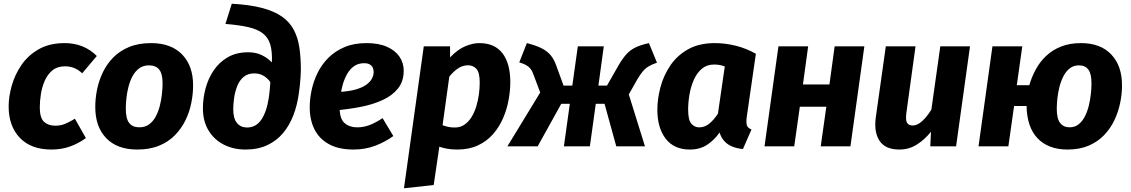

<svg xmlns="http://www.w3.org/2000/svg" viewBox="-20 -778 6013 1021"><path d="M324.2 -548.8Q375.4 -548.8 418.4 -531.4Q461.5 -514 494.8 -480.3L417.1 -388.2Q395.1 -408.6 373 -416.9Q351 -425.3 325.2 -425.3Q285 -425.3 259.1 -404.1Q233.3 -383 218.3 -349.5Q203.4 -316 197.5 -278.1Q191.6 -240.3 191.6 -206.4Q191.6 -151.1 214.2 -130.3Q236.9 -109.6 273.9 -109.6Q302.4 -109.6 325.8 -119.3Q349.3 -129 378.3 -146.7L436.8 -43.7Q397.1 -15 352.2 1.1Q307.3 17.2 253.6 17.2Q145.2 17.2 85.6 -45Q26 -107.2 26 -212.1Q26 -264.1 42.4 -322.4Q58.9 -380.8 94 -432.3Q129 -483.8 186.2 -516.3Q243.4 -548.8 324.2 -548.8Z M709.4 17.2Q603.6 17.2 545.1 -43.1Q486.6 -103.4 486.6 -209.3Q486.6 -254.1 496.1 -301.4Q505.6 -348.7 526.7 -393Q547.8 -437.3 582.4 -472.5Q617 -507.7 666.8 -528.2Q716.5 -548.8 783.7 -548.8Q890.2 -548.8 948.8 -488Q1007.5 -427.2 1006.8 -322.3Q1006.8 -278.4 997.3 -230.8Q987.9 -183.2 966.6 -139.2Q945.3 -95.2 910.9 -59.7Q876.5 -24.2 826.6 -3.5Q776.7 17.2 709.4 17.2ZM720.9 -101Q752.1 -101 773.5 -117.1Q794.9 -133.1 808.7 -159.4Q822.5 -185.6 830.1 -216.2Q837.7 -246.9 841.1 -277.5Q844.5 -308.2 844.5 -332.3Q845.1 -384.4 827 -407.5Q809 -430.5 772.2 -430.5Q741.7 -430.5 720 -414.5Q698.3 -398.4 684.4 -372.2Q670.6 -345.9 662.9 -315.3Q655.1 -284.7 652 -254Q649 -223.4 649 -199.3Q649 -147.2 666.9 -124.1Q684.8 -101 720.9 -101Z M1178.8 -650.7 1212.5 -758.1Q1308 -753.1 1373.1 -735.8Q1438.3 -718.6 1479.1 -689.9Q1520 -661.2 1542 -619.9Q1564 -578.7 1571.9 -525.3Q1579.9 -472 1579.9 -406.3Q1579.9 -390.2 1578.2 -367.3Q1576.6 -344.4 1574.2 -320.8Q1571.9 -297.3 1568.9 -279.5Q1560.6 -218.8 1540 -165.1Q1519.5 -111.3 1485.2 -70.3Q1450.9 -29.3 1401.2 -6Q1351.6 17.2 1285.3 17.2Q1221.8 17.2 1170.5 -8.7Q1119.1 -34.7 1089.1 -84Q1059 -133.3 1059 -201.6Q1059 -254.5 1072.9 -307.2Q1086.9 -359.9 1116.3 -403.6Q1145.8 -447.3 1191.3 -473.6Q1236.7 -500 1299.4 -500Q1341.6 -500 1372.7 -484.6Q1403.8 -469.2 1425.8 -446Q1428.4 -504.5 1417 -542Q1405.5 -579.5 1376.9 -601.1Q1348.4 -622.8 1299.5 -633.9Q1250.7 -645 1178.8 -650.7ZM1331.6 -387.7Q1297.6 -387.7 1275.4 -368.9Q1253.2 -350.2 1241.5 -320.4Q1229.7 -290.6 1225 -257.8Q1220.3 -224.9 1220.3 -197Q1220.3 -147.8 1240.2 -123.9Q1260.1 -100 1293.1 -100Q1341.4 -100 1369.8 -141.8Q1398.2 -183.6 1409.6 -259.3Q1412.3 -276.2 1414.4 -299.3Q1416.6 -322.4 1417.6 -341.5Q1402.5 -362.6 1381.2 -375.1Q1360 -387.7 1331.6 -387.7Z M1929.2 -548.8Q1994.3 -548.8 2038.1 -529.1Q2082 -509.5 2104.4 -476.4Q2126.8 -443.3 2126.8 -402.4Q2126.8 -344.7 2095.7 -306.6Q2064.6 -268.4 2012.8 -245.1Q1961 -221.8 1897.8 -209.6Q1834.6 -197.4 1770.8 -191.7L1783 -289.1Q1835.5 -291.8 1871 -302Q1906.4 -312.1 1927.5 -327.3Q1948.6 -342.5 1957.8 -360.1Q1967 -377.8 1967 -395.5Q1967 -407.2 1962.7 -417.5Q1958.3 -427.7 1947.3 -434.8Q1936.4 -441.9 1916.5 -441.9Q1885.3 -441.9 1862.9 -426.2Q1840.6 -410.5 1825.8 -384.3Q1811 -358.1 1802.2 -326.7Q1793.5 -295.2 1789.8 -263.6Q1786.1 -232 1786.1 -205.9Q1786.1 -146.2 1812.4 -123.5Q1838.7 -100.8 1879.3 -100.8Q1913.7 -100.8 1945.7 -113.1Q1977.8 -125.4 2014.4 -149.8L2071.6 -54.6Q2028 -23 1975 -2.9Q1922 17.2 1859.2 17.2Q1781.5 17.2 1729.7 -11.1Q1677.9 -39.3 1652.4 -90Q1627 -140.6 1627 -207.9Q1627 -250.9 1637 -298.2Q1646.9 -345.5 1668.7 -390.2Q1690.5 -434.8 1726.1 -470.5Q1761.6 -506.1 1811.8 -527.4Q1862 -548.8 1929.2 -548.8Z M2286.2 206 2128.2 223.2 2233.5 -531.6H2373.3L2373.3 -472.7Q2413.6 -515.1 2453.8 -531.9Q2493.9 -548.8 2529.4 -548.8Q2610.5 -548.8 2652.1 -494.6Q2693.6 -440.5 2693.6 -341.8Q2693.6 -295.8 2684.4 -245.9Q2675.3 -195.9 2655.1 -149.3Q2634.9 -102.7 2602.1 -65Q2569.3 -27.4 2522.1 -5.1Q2475 17.2 2411.7 17.2Q2378.2 17.2 2355.1 12.4Q2332.1 7.6 2316.2 2.2ZM2399.1 -100Q2428.3 -100 2450.2 -115.3Q2472.1 -130.5 2487.6 -155.6Q2503 -180.7 2512.6 -212Q2522.2 -243.3 2526.6 -275.9Q2531 -308.6 2531 -338.3Q2531 -393.7 2513.1 -412.3Q2495.2 -430.9 2468.9 -430.9Q2440.9 -430.9 2416.3 -414.7Q2391.8 -398.5 2369.3 -370.5L2333.4 -112.1Q2348.7 -106.4 2363.8 -103.2Q2378.9 -100 2399.1 -100Z M3430.9 -548.8 3473.6 -444.6Q3446.9 -435.9 3428.8 -424.8Q3410.6 -413.6 3396.8 -396.7Q3382.9 -379.8 3368.4 -354.9L3323.8 -275.8L3409.7 0H3257.1L3194.8 -226H3148.2L3116.8 0H2978.7L3010.1 -226H2964.6L2839.2 0H2678.3L2852.7 -286.1L2815.9 -383.8Q2809.9 -401.2 2800.9 -412.6Q2791.9 -423.9 2777.6 -431.9Q2763.3 -439.9 2741.3 -446.3L2781.7 -548.8Q2828.7 -536.8 2858.7 -522Q2888.7 -507.2 2907.9 -484.7Q2927.1 -462.1 2939.4 -425.4L2976.8 -322.7H3023.4L3052.7 -531.6H3190.8L3162.1 -322.7H3207.7L3269.8 -431.4Q3290.5 -466.8 3310.7 -489.3Q3330.8 -511.8 3359.2 -525.6Q3387.5 -539.4 3430.9 -548.8Z M3781.3 -548.8Q3835.6 -548.8 3891.8 -535Q3948 -521.2 3999.5 -492L3950.7 -153.8Q3947.4 -127.8 3951.3 -112.9Q3955.1 -98.1 3976.2 -89.4L3930.7 14.6Q3901.5 11.9 3875.9 2.1Q3850.4 -7.7 3832.7 -26.6Q3815 -45.4 3806.5 -73.4Q3778.7 -33.4 3740.2 -8.1Q3701.7 17.2 3648.2 17.2Q3564.6 17.2 3520.1 -40.2Q3475.6 -97.7 3475.6 -194.6Q3475.6 -251.8 3491.9 -313.6Q3508.2 -375.4 3544 -428.9Q3579.8 -482.4 3638.5 -515.6Q3697.2 -548.8 3781.3 -548.8ZM3776.8 -434.8Q3738.6 -434.8 3712.2 -412.4Q3685.8 -389.9 3669.6 -353.5Q3653.5 -317 3646.4 -275Q3639.3 -233 3639.3 -194.9Q3639.3 -139.9 3656.3 -120.3Q3673.3 -100.7 3698.4 -100.7Q3726.8 -100.7 3751 -119.9Q3775.2 -139.1 3797.8 -173.6L3834.2 -424.9Q3819.7 -430 3806.7 -432.4Q3793.7 -434.8 3776.8 -434.8Z M4502.4 0H4344.4L4374.2 -210.5H4233.3L4203.5 0H4045.5L4119.5 -531.6H4277.5L4249.8 -328.8H4390.7L4418.4 -531.6H4576.4Z M4762.6 17.2Q4688 17.2 4657.4 -28.9Q4626.9 -75 4636.9 -151.3L4690.5 -531.6H4848.5L4799.8 -177.5Q4794.7 -138.4 4803.7 -124.6Q4812.6 -110.7 4833.3 -110.7Q4851.3 -110.7 4868.8 -122.4Q4886.2 -134.1 4902.5 -153.1Q4918.7 -172.2 4932.8 -195.1L4980.2 -531.6H5138.2L5064.2 0H4927L4930.7 -77.5Q4896.3 -34.6 4854.7 -8.7Q4813 17.2 4762.6 17.2Z M5728.9 -548.8Q5832.2 -548.8 5889.7 -488Q5947.2 -427.2 5946.5 -322.3Q5946.5 -278.4 5936.7 -230.8Q5926.9 -183.2 5906.2 -139.2Q5885.4 -95.2 5851.5 -59.7Q5817.6 -24.2 5769.4 -3.5Q5721.2 17.2 5656 17.2Q5605.1 17.2 5565 1.9Q5524.9 -13.4 5497 -43Q5469.1 -72.5 5454.5 -115.6Q5439.9 -158.6 5439 -214.4H5372.6L5342.2 0H5183.5L5257.5 -531.6H5416.2L5387.1 -324.9H5453.5Q5466.1 -368.5 5487.9 -408.7Q5509.6 -448.9 5542.9 -480.5Q5576.1 -512 5622.2 -530.4Q5668.3 -548.8 5728.9 -548.8ZM5717.4 -430.5Q5689.1 -430.5 5668.6 -414.5Q5648.1 -398.4 5634.8 -372.2Q5621.5 -345.9 5613.7 -315.3Q5606 -284.7 5602.8 -254Q5599.6 -223.4 5599.6 -199.3Q5599.6 -147.2 5617.5 -124.1Q5635.4 -101 5667.5 -101Q5696 -101 5716 -117.1Q5736 -133.1 5749.3 -159.4Q5762.6 -185.6 5770 -216.2Q5777.4 -246.9 5780.8 -277.5Q5784.2 -308.2 5784.2 -332.3Q5784.8 -384.4 5767.9 -407.5Q5751 -430.5 5717.4 -430.5Z"/></svg>

Font: Fira Sans Variable
Style: Italic
Weight: 397
Italic angle: -8°
Designer: Carrois Corporate & Edenspiekermann AG
Foundry: Carrois Corporate GbR & Edenspiekermann AG
Version: Version 4.202